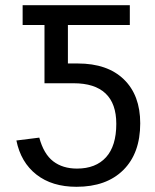

<svg xmlns="http://www.w3.org/2000/svg" viewBox="-20 -708 596 738"><path d="M519 -234Q519 -119 454 -54.5Q389 10 274 10Q180 10 120 -37Q60 -84 43 -168L131 -179Q148 -116 184.5 -88Q221 -60 276 -60Q348 -60 387.5 -103.5Q427 -147 427 -232Q427 -310 385.5 -349Q344 -388 263 -388H151V-612H67V-688H479V-612H241V-464H279Q393 -464 456 -403Q519 -342 519 -234Z"/></svg>

Font: Libra Sans
Style: Regular
Weight: 400
Foundry: Context Ltd
Version: Version 1.000; ttfautohint (v1.3)